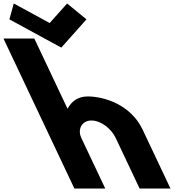

<svg xmlns="http://www.w3.org/2000/svg" viewBox="-352 -1081 1072 1101"><path d="M74.5 0H251.5L114.4 -290C90.3 -341 119.1 -390 172.1 -390C229.1 -390 287.3 -341 311.4 -290L448.5 0H625.5L465.7 -338C398.1 -481 244.9 -528 150.9 -528C94.9 -528 57.6 -499 36.5 -459H34.5L-155.1 -860H-332.1ZM143.9 -970 32.9 -1061 -67.1 -949 -273.1 -1061 -298.1 -970 -0.5 -808Z"/></svg>

Font: Hussar
Style: BdOpOblFive
Weight: 700
Foundry: Cannot Into Space Fonts
Version: Version 2.00